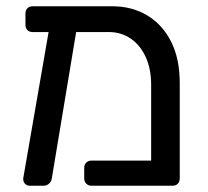

<svg xmlns="http://www.w3.org/2000/svg" viewBox="-20 -591 663 611"><path d="M327 -489H84Q73 -489 67 -495.5Q61 -502 61 -512V-548Q61 -558 67 -564.5Q73 -571 84 -571H338Q400 -571 448.5 -542Q497 -513 524.5 -458.5Q552 -404 552 -327V-23Q552 -13 546 -6.5Q540 0 529 0H271Q261 0 254.5 -6.5Q248 -13 248 -23V-57Q248 -67 254.5 -73.5Q261 -80 271 -80H461V-321Q461 -372 443.5 -410Q426 -448 395.5 -468.5Q365 -489 327 -489ZM74 0Q65 0 59 -7Q53 -14 54 -24L139 -514Q141 -524 148 -529.5Q155 -535 165 -533L205 -531Q215 -530 221 -522.5Q227 -515 225 -505L145 -24Q144 -14 136.5 -7Q129 0 119 0Z"/></svg>

Font: RubikRegular
Style: Regular
Weight: 400
Designer: Hubert and Fischer
Foundry: Hubert and Fischer
Version: Version 2.300;gftools[0.9.30]